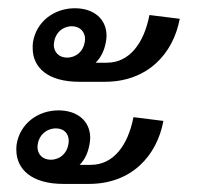

<svg xmlns="http://www.w3.org/2000/svg" viewBox="-20 -486 490 470"><path d="M155.8 -421.7C175.8 -421.7 188.3 -408.3 188.3 -390C188.3 -387.5 187.5 -385.8 187.5 -383.3C184.2 -360.8 166.7 -345 144.2 -345C124.2 -345 111.7 -358.3 111.7 -376.7C111.7 -379.2 112.5 -380.8 112.5 -383.3C115.8 -405.8 133.3 -421.7 155.8 -421.7ZM163.3 -465.8C112.5 -465.8 69.2 -433.3 60.8 -383.3C60 -378.3 60 -373.3 60 -368.3C60 -320.8 96.7 -285.8 174.2 -285.8H236.7C341.7 -285.8 404.2 -355 420 -440L345.8 -449.2C332.5 -380 296.7 -332.5 241.7 -332.5H216.7H214.2C227.5 -345.8 235.8 -363.3 239.2 -383.3C240 -388.3 240.8 -393.3 240.8 -398.3C240.8 -440 209.2 -465.8 163.3 -465.8ZM116.7 -171.7C136.7 -171.7 148.3 -159.2 148.3 -140.8C148.3 -138.3 147.5 -135.8 147.5 -133.3C144.2 -110.8 126.7 -95 104.2 -95C84.2 -95 71.7 -108.3 71.7 -126.7C71.7 -129.2 72.5 -130.8 72.5 -133.3C75.8 -155.8 94.2 -171.7 116.7 -171.7ZM123.3 -215.8C72.5 -215.8 29.2 -183.3 20.8 -133.3C20 -128.3 20 -124.2 20 -119.2C20 -71.7 57.5 -35.8 135 -35.8H197.5C302.5 -35.8 364.2 -105 380 -190L306.7 -199.2C293.3 -130 257.5 -82.5 202.5 -82.5H177.5H175C188.3 -95.8 195.8 -113.3 199.2 -133.3C200 -138.3 200.8 -143.3 200.8 -148.3C200.8 -190 169.2 -215.8 123.3 -215.8Z"/></svg>

Font: Boon Medium
Style: Italic
Weight: 500
Italic angle: -9°
Designer: Sungsit Sawaiwan
Foundry: FontUni
Version: Version 3.0